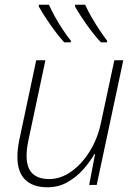

<svg xmlns="http://www.w3.org/2000/svg" viewBox="-20 -786 571 816"><path d="M181 10Q120 10 87 -22.5Q54 -55 54 -119Q54 -136 56 -154Q58 -172 62 -191L134 -530H173L100 -186Q93 -152 93 -124Q93 -73 117.5 -49Q142 -25 189 -25Q238 -25 283 -57Q328 -89 361.5 -143Q395 -197 409 -264L466 -530H504L391 0H359L384 -131H381Q364 -101 336 -68.5Q308 -36 269 -13Q230 10 181 10ZM409 -606Q379 -638 348.5 -681Q318 -724 299 -758V-766H342Q352 -743 368 -715Q384 -687 402 -660Q420 -633 435 -613V-606ZM253 -606Q224 -638 194 -681Q164 -724 145 -758V-766H188Q198 -743 213.5 -715Q229 -687 247 -660Q265 -633 281 -613V-606Z"/></svg>

Font: Noto Sans Disp ExtLt
Style: Italic
Weight: 200
Italic angle: -12°
Designer: Monotype Design Team
Foundry: Monotype Imaging Inc.
Version: Version 2.000;GOOG;noto-source:20170915:90ef993387c0